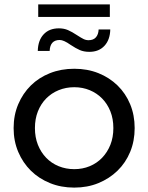

<svg xmlns="http://www.w3.org/2000/svg" viewBox="-20 -848 675 874"><path d="M42 -265Q42 -324 63 -373.5Q84 -423 120.5 -459Q157 -495 207.5 -515Q258 -535 318 -535Q378 -535 428 -515Q478 -495 515 -459Q552 -423 572.5 -373.5Q593 -324 593 -265Q593 -206 572.5 -156.5Q552 -107 515 -71Q478 -35 428 -14.5Q378 6 318 6Q258 6 207.5 -14.5Q157 -35 120.5 -71Q84 -107 63 -156.5Q42 -206 42 -265ZM496 -265Q496 -307 482.5 -341Q469 -375 445 -399.5Q421 -424 388.5 -437.5Q356 -451 318 -451Q280 -451 247 -437.5Q214 -424 190 -399.5Q166 -375 152.5 -341Q139 -307 139 -265Q139 -223 152.5 -189Q166 -155 190 -130Q214 -105 247 -91.5Q280 -78 318 -78Q356 -78 388.5 -91.5Q421 -105 445 -130Q469 -155 482.5 -189Q496 -223 496 -265ZM301 -644Q270 -666 252 -666Q208 -666 206 -616H152Q153 -664 178.5 -691.5Q204 -719 248 -719Q271 -719 289.5 -711Q308 -703 332 -687Q349 -676 360 -670.5Q371 -665 383 -665Q405 -665 416.5 -678Q428 -691 429 -714H482Q481 -667 455.5 -639.5Q430 -612 387 -612Q362 -612 343.5 -620Q325 -628 301 -644ZM154 -828H480V-771H154Z"/></svg>

Font: CMG Sans Medium
Style: Regular
Weight: 500
Designer: Julieta Ulanovsky
Foundry: Julieta Ulanovsky
Version: Version 7.200